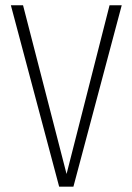

<svg xmlns="http://www.w3.org/2000/svg" viewBox="-20 -704 499 724"><path d="M439 -684.1 256.8 0H203.1L21 -684.1H66.9L231 -47.9L393.1 -684.1Z"/></svg>

Font: Fira Sans Compressed ExtraLight
Style: Regular
Weight: 250
Width: 1
Designer: Carrois Corporate & Edenspiekermann AG
Foundry: Carrois Corporate GbR & Edenspiekermann AG
Version: Version 4.203;PS 004.203;hotconv 1.0.88;makeotf.lib2.5.64775